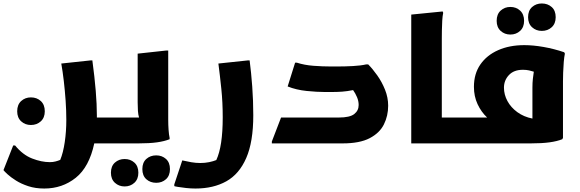

<svg xmlns="http://www.w3.org/2000/svg" viewBox="-59 -826 3343 1106"><path d="M28 12Q72 66 126 87Q180 108 228 108Q246 108 261 104Q276 100 288 95Q305 54 314 -7.5Q323 -69 323 -135Q323 -189 319 -246.5Q315 -304 308.5 -359.5Q302 -415 294 -460L462 -478H473Q486 -382 492.5 -303Q499 -224 499 -162Q499 -155 499 -149H628V-20L608 0H484Q455 136 377.5 198Q300 260 196 260Q145 260 104 246.5Q63 233 33 214Q3 195 -15.5 178Q-34 161 -39 154L17 12ZM119 -106Q86 -106 63 -127Q40 -148 40 -185Q40 -223 63 -244Q86 -265 119 -265Q153 -265 176 -244Q199 -223 199 -185Q199 -148 176 -127Q153 -106 119 -106Z M608 0V-129L628 -149H742Q737 -165 735.5 -187Q734 -209 734 -236V-517L899 -535H910V-186Q910 -166 910 -136.5Q910 -107 912 -78.5Q914 -50 918 -32V-24Q888 -12 845 -6Q802 0 739 0ZM761 148Q761 110 784 89.5Q807 69 841 69Q874 69 897 89.5Q920 110 920 148Q920 186 897 206.5Q874 227 841 227Q807 227 784 206.5Q761 186 761 148ZM580 169Q580 131 603 110.5Q626 90 659 90Q692 90 715 110.5Q738 131 738 169Q738 206 715 227Q692 248 659 248Q626 248 603 227Q580 206 580 169Z M991 98Q1017 104 1043 108.5Q1069 113 1095 113Q1122 113 1146 108Q1170 103 1187 96Q1224 17 1224 -150Q1224 -236 1216 -313.5Q1208 -391 1199 -460L1368 -478H1379Q1388 -409 1394 -327.5Q1400 -246 1400 -162Q1400 -9 1359.5 84Q1319 177 1244.5 218.5Q1170 260 1067 260Q1041 260 1013 257Q985 254 965 250.5Q945 247 945 246V236Z M1507 -11 1560 -149H1893Q1956 -149 1981.5 -169Q2007 -189 2007 -221Q2007 -244 1997.5 -266.5Q1988 -289 1975 -307Q1940 -300 1911.5 -298Q1883 -296 1851 -296H1812Q1767 -296 1707.5 -302Q1648 -308 1598 -328L1641 -465H1651Q1694 -451 1746.5 -447Q1799 -443 1849 -443H1881Q1929 -443 1974.5 -445.5Q2020 -448 2050 -455H2062Q2087 -430 2114 -392Q2141 -354 2159 -309Q2177 -264 2177 -217Q2177 -159 2152.5 -109.5Q2128 -60 2070.5 -30Q2013 0 1915 0H1507Z M2310 -742 2491 -760 2494 -752Q2490 -734 2488.5 -707Q2487 -680 2486.5 -652Q2486 -624 2486 -604V-149H2616V-20L2596 0H2310Z M2616 -149H2747Q2713 -181 2692 -226Q2671 -271 2671 -326Q2671 -401 2708 -454.5Q2745 -508 2810.5 -537Q2876 -566 2961 -566Q3012 -566 3072 -555.5Q3132 -545 3191 -525L3195 -517Q3191 -499 3188.5 -469Q3186 -439 3185 -408Q3184 -377 3184 -357V-32L3180 -24Q3150 -12 3106 -6Q3062 0 2999 0H2596V-129ZM2844 -321Q2844 -281 2864 -244Q2884 -207 2921 -180Q2958 -153 3008 -143V-321Q3008 -349 3010.5 -371.5Q3013 -394 3016 -413Q3004 -417 2988.5 -420.5Q2973 -424 2953 -424Q2901 -424 2872.5 -393.5Q2844 -363 2844 -321ZM3062 -648Q3029 -648 3006 -669Q2983 -690 2983 -727Q2983 -765 3006 -785.5Q3029 -806 3062 -806Q3096 -806 3119 -785.5Q3142 -765 3142 -727Q3142 -690 3119 -669Q3096 -648 3062 -648ZM2881 -627Q2848 -627 2825 -648Q2802 -669 2802 -706Q2802 -744 2825 -765Q2848 -786 2881 -786Q2914 -786 2937 -765Q2960 -744 2960 -706Q2960 -669 2937 -648Q2914 -627 2881 -627Z"/></svg>

Font: Kufam
Style: Bold
Weight: 700
Designer: Wael Morcos, Artur Schmal
Foundry: Original Type
Version: Version 1.300; ttfautohint (v1.8.3)